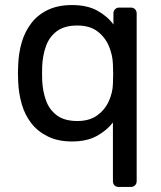

<svg xmlns="http://www.w3.org/2000/svg" viewBox="-20 -550 636 760"><path d="M450 190Q439 190 433 183.5Q427 177 427 167V-65Q402 -33 362.5 -11.5Q323 10 265 10Q210 10 170 -9.5Q130 -29 104.5 -61.5Q79 -94 66.5 -136.5Q54 -179 52 -226Q51 -242 51 -260Q51 -278 52 -294Q54 -342 66.5 -384Q79 -426 104.5 -459Q130 -492 170 -511Q210 -530 265 -530Q325 -530 365 -508Q405 -486 429 -453V-497Q429 -507 435.5 -513.5Q442 -520 452 -520H498Q508 -520 514.5 -513.5Q521 -507 521 -497V167Q521 177 514.5 183.5Q508 190 498 190ZM286 -71Q334 -71 364.5 -93Q395 -115 410.5 -149Q426 -183 427 -218Q428 -235 428 -257Q428 -279 427 -295Q426 -332 411 -367.5Q396 -403 365.5 -426Q335 -449 286 -449Q235 -449 205 -426.5Q175 -404 162 -367.5Q149 -331 147 -289Q146 -260 147 -231Q149 -189 162 -152.5Q175 -116 205 -93.5Q235 -71 286 -71Z"/></svg>

Font: DVN-Rubik
Style: Regular
Weight: 400
Designer: Hubert and Fischer
Foundry: Hubert & Fischer
Version: Version 2.102